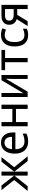

<svg xmlns="http://www.w3.org/2000/svg" viewBox="1647 -2233 596 3930"><g transform="rotate(-90 1945.0 -268.0)"><path d="M694 -536H600L397 -276V-536H316V-276L113 -536H19L225 -276L1 0H99L316 -272V0H397V-272L613 0H711L487 -276Z M989 -546C855 -546 765 -440 765 -264C765 -85 864 10 1009 10C1079 10 1124 -1 1176 -25V-102C1123 -78 1077 -65 1013 -65C914 -65 858 -130 855 -251H1199V-304C1199 -450 1119 -546 989 -546ZM989 -474C1071 -474 1108 -412 1109 -321H857C865 -417 911 -474 989 -474Z M1412 -536H1325V0H1412V-239H1680V0H1767V-536H1680V-313H1412Z M2007 -536H1925V0H2033L2298 -448C2296 -422 2294 -347 2294 -316V0H2375V-536H2269L2001 -87C2003 -114 2007 -184 2007 -209Z M2888 -462V-536H2474V-462H2637V0H2723V-462Z M3190 10C3248 10 3287 0 3322 -19V-97C3286 -80 3245 -66 3190 -66C3097 -66 3049 -137 3049 -266C3049 -400 3096 -469 3194 -469C3229 -469 3273 -456 3304 -444L3331 -517C3300 -533 3248 -546 3196 -546C3060 -546 2959 -463 2959 -265C2959 -75 3054 10 3190 10Z M3476 0 3605 -213H3724V0H3811V-536H3584C3475 -536 3403 -480 3403 -378C3403 -283 3461 -240 3519 -225L3376 0ZM3488 -377C3488 -427 3517 -463 3592 -463H3724V-286H3608C3532 -286 3488 -315 3488 -377Z"/></g></svg>

Font: Noto Sans Thai
Style: Regular
Weight: 400
Designer: Monotype Design Team
Foundry: Monotype Imaging Inc.
Version: Version 1.901